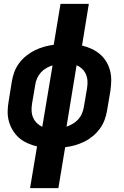

<svg xmlns="http://www.w3.org/2000/svg" viewBox="-20 -755 640 990"><path d="M135 215 171 0Q145 -6 121 -17Q97 -28 78.5 -44Q60 -60 46.5 -82Q33 -104 26 -129Q19 -154 19.5 -181Q20 -208 25 -235L41 -335Q45 -360 54 -384Q63 -408 78.5 -429Q94 -450 115 -467Q136 -484 159.5 -495.5Q183 -507 207.5 -514Q232 -521 257 -524L292 -735H438L403 -520Q429 -514 452.5 -503Q476 -492 495 -476Q514 -460 527.5 -438Q541 -416 547.5 -391Q554 -366 553.5 -339Q553 -312 549 -285L532 -185Q528 -160 519 -136Q510 -112 494.5 -91Q479 -70 458.5 -53Q438 -36 414.5 -24.5Q391 -13 366.5 -6Q342 1 316 4L281 215ZM323 -102Q338 -107 354 -116Q370 -125 382.5 -138.5Q395 -152 402 -168.5Q409 -185 412 -201L429 -301Q432 -320 431 -338Q430 -356 423 -372Q416 -388 403.5 -400Q391 -412 375 -419ZM198 -101 251 -418Q235 -413 219 -404Q203 -395 191 -381.5Q179 -368 171.5 -351.5Q164 -335 162 -319L145 -219Q142 -200 143 -182Q144 -164 151 -148Q158 -132 170.5 -120Q183 -108 198 -101Z"/></svg>

Font: Iosevka Heavy Extended Oblique
Style: Regular
Weight: 900
Width: 7
Italic angle: -9°
Monospace: yes
Designer: Belleve Invis
Foundry: Belleve Invis
Version: Version 32.5.0; ttfautohint (v1.8.4)